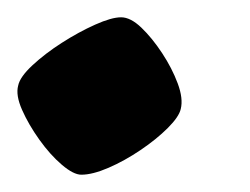

<svg xmlns="http://www.w3.org/2000/svg" viewBox="-24 -201 289 222"><path d="M70 1Q61 1 47.5 -10.5Q34 -22 21.5 -39.5Q9 -57 1.5 -74Q-6 -91 -3 -102Q-1 -112 13.5 -125.5Q28 -139 47.5 -151.5Q67 -164 86 -172.5Q105 -181 116 -181Q127 -181 139.5 -169Q152 -157 163.5 -139.5Q175 -122 181.5 -104.5Q188 -87 185 -75Q183 -66 170 -53Q157 -40 138.5 -27.5Q120 -15 101.5 -7Q83 1 70 1Z"/></svg>

Font: Texturina 12pt ExtraBold
Style: Italic
Weight: 800
Italic angle: -11°
Designer: Guillermo Torres Carreño
Foundry: Omnibus-Type
Version: Version 1.002